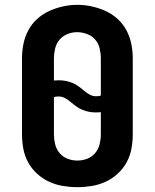

<svg xmlns="http://www.w3.org/2000/svg" viewBox="-20 -766 640 794"><path d="M300 8Q270 8 240 3Q210 -2 183 -14.5Q156 -27 133.5 -47.5Q111 -68 96.5 -94.5Q82 -121 76.5 -150.5Q71 -180 71 -210V-525Q71 -555 77 -584.5Q83 -614 97 -640.5Q111 -667 133.5 -687.5Q156 -708 183.5 -720.5Q211 -733 240.5 -739.5Q270 -746 300 -746Q330 -746 359.5 -739.5Q389 -733 416.5 -720.5Q444 -708 466.5 -687.5Q489 -667 503 -640.5Q517 -614 523 -584.5Q529 -555 529 -525V-210Q529 -180 523.5 -150.5Q518 -121 503.5 -94.5Q489 -68 466.5 -47.5Q444 -27 417 -14.5Q390 -2 360 3Q330 8 300 8ZM377 -368Q382 -368 387 -368.5Q392 -369 397 -371V-525Q397 -545 392 -566Q387 -587 373.5 -602.5Q360 -618 339.5 -625.5Q319 -633 299 -633Q278 -633 258.5 -625Q239 -617 226 -601.5Q213 -586 208 -565.5Q203 -545 203 -525V-433Q208 -433 213 -433.5Q218 -434 223 -434Q237 -434 251 -431.5Q265 -429 278.5 -423.5Q292 -418 304 -409.5Q316 -401 327 -391.5Q338 -382 350.5 -375Q363 -368 377 -368ZM300 -102Q321 -102 340.5 -109.5Q360 -117 373.5 -133Q387 -149 392 -169.5Q397 -190 397 -210V-302Q392 -302 387 -301.5Q382 -301 377 -301Q363 -301 349 -303.5Q335 -306 321.5 -311.5Q308 -317 296 -325.5Q284 -334 273 -343.5Q262 -353 249.5 -360Q237 -367 223 -367Q218 -367 213 -366.5Q208 -366 203 -364V-210Q203 -190 208 -169.5Q213 -149 226.5 -133Q240 -117 259.5 -109.5Q279 -102 300 -102Z"/></svg>

Font: Iosevka Curly XBdEx
Style: Regular
Weight: 800
Width: 7
Monospace: yes
Designer: Belleve Invis
Foundry: Belleve Invis
Version: Version 11.1.0; ttfautohint (v1.8.3)